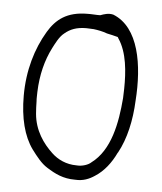

<svg xmlns="http://www.w3.org/2000/svg" viewBox="-46 -646 561 666"><g transform="rotate(5 234.5 -313.0)"><path d="M37 -297C37 -219 53 -157 84 -114C102 -90 119 -68 140 -55C170 -36 198 -22 239 -22H240C267 -20 289 -29 308 -42C338 -61 362 -92 379 -128L380 -129C408 -180 422 -245 425 -313C434 -438 413 -568 322 -604C305 -608 291 -603 277 -598H267C260 -598 249 -599 243 -599H233C161 -599 124 -569 97 -524C60 -462 37 -385 37 -297ZM83 -281C82 -291 83 -304 83 -314C85 -373 98 -425 121 -470C129 -485 141 -511 158 -524C177 -540 199 -549 233 -549C242 -549 249 -548 256 -548H258C274 -546 290 -543 306 -537C318 -535 331 -531 344 -528L347 -523C378 -477 383 -410 382 -351C382 -340 381 -330 381 -320V-319C374 -231 356 -135 291 -87C282 -78 260 -70 240 -72C205 -72 175 -86 153 -107C121 -137 90 -180 85 -238C84 -252 83 -266 83 -281Z"/></g></svg>

Font: SolarCharger
Style: 150
Weight: 100
Designer: Mew Too
Foundry: Cannot Into Space Fonts/KineticPlasma Fonts
Version: Version 1.100